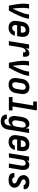

<svg xmlns="http://www.w3.org/2000/svg" viewBox="2006 -2781 988 5040"><g transform="rotate(90 2500.0 -261.0)"><path d="M129 0Q121 -39 113.5 -77.5Q106 -116 99.5 -155.5Q93 -195 87.5 -234.5Q82 -274 79 -314Q76 -354 75.5 -395Q75 -436 82 -477L90 -530H203L194 -477Q186 -428 186 -380Q186 -332 189 -284Q192 -236 196.5 -189Q201 -142 207 -95Q229 -142 250 -189Q271 -236 290 -283.5Q309 -331 326 -379.5Q343 -428 351 -477L360 -530H472L464 -477Q457 -435 443 -394.5Q429 -354 412.5 -314Q396 -274 377.5 -234.5Q359 -195 339.5 -155.5Q320 -116 299.5 -77.5Q279 -39 258 0Z M709 8Q679 8 650.5 2Q622 -4 598.5 -18.5Q575 -33 558.5 -56Q542 -79 534 -106Q526 -133 526.5 -163Q527 -193 532 -222L553 -352Q557 -378 565.5 -402.5Q574 -427 589 -449.5Q604 -472 625 -489.5Q646 -507 670 -518.5Q694 -530 719.5 -534Q745 -538 770 -538Q800 -538 828.5 -532Q857 -526 880 -511Q903 -496 919 -473Q935 -450 942 -423Q949 -396 949 -366.5Q949 -337 944 -308L929 -217H643L642 -207Q639 -193 638 -179Q637 -165 639 -151.5Q641 -138 646.5 -126Q652 -114 661 -105Q670 -96 682.5 -92Q695 -88 709 -88Q725 -88 740.5 -91.5Q756 -95 769.5 -104.5Q783 -114 792 -127.5Q801 -141 805 -157H917Q908 -122 889.5 -90Q871 -58 842 -35Q813 -12 778.5 -2Q744 8 709 8ZM659 -313H832L834 -323Q836 -337 837 -351Q838 -365 836 -378Q834 -391 829.5 -403Q825 -415 816 -424.5Q807 -434 794.5 -438Q782 -442 768 -442Q749 -442 729 -434Q709 -426 695 -410.5Q681 -395 673.5 -375.5Q666 -356 663 -337Z M1059 0 1147 -530H1259L1244 -439Q1255 -459 1268.5 -477Q1282 -495 1300 -509.5Q1318 -524 1339 -531Q1360 -538 1382 -538Q1400 -538 1417.5 -532Q1435 -526 1446 -512.5Q1457 -499 1462.5 -482Q1468 -465 1469.5 -447Q1471 -429 1469.5 -410Q1468 -391 1465 -372H1352Q1354 -383 1355 -394.5Q1356 -406 1353 -416.5Q1350 -427 1342 -434.5Q1334 -442 1323 -442Q1308 -442 1293.5 -435Q1279 -428 1268 -416Q1257 -404 1249.5 -390Q1242 -376 1236.5 -362Q1231 -348 1227.5 -333Q1224 -318 1222 -303L1172 0Z M1629 0Q1621 -39 1613.5 -77.5Q1606 -116 1599.5 -155.5Q1593 -195 1587.5 -234.5Q1582 -274 1579 -314Q1576 -354 1575.5 -395Q1575 -436 1582 -477L1590 -530H1703L1694 -477Q1686 -428 1686 -380Q1686 -332 1689 -284Q1692 -236 1696.5 -189Q1701 -142 1707 -95Q1729 -142 1750 -189Q1771 -236 1790 -283.5Q1809 -331 1826 -379.5Q1843 -428 1851 -477L1860 -530H1972L1964 -477Q1957 -435 1943 -394.5Q1929 -354 1912.5 -314Q1896 -274 1877.5 -234.5Q1859 -195 1839.5 -155.5Q1820 -116 1799.5 -77.5Q1779 -39 1758 0Z M2205 8Q2175 8 2147 2Q2119 -4 2095.5 -19Q2072 -34 2056 -57Q2040 -80 2033 -107Q2026 -134 2026.5 -163.5Q2027 -193 2032 -222L2053 -352Q2057 -378 2065.5 -402.5Q2074 -427 2089 -449.5Q2104 -472 2125 -490Q2146 -508 2170.5 -519Q2195 -530 2220 -535.5Q2245 -541 2271 -541Q2301 -541 2328.5 -533.5Q2356 -526 2379.5 -511Q2403 -496 2419 -473Q2435 -450 2442 -423Q2449 -396 2449 -366.5Q2449 -337 2444 -308L2422 -178Q2418 -152 2409.5 -127.5Q2401 -103 2386 -80.5Q2371 -58 2350 -40.5Q2329 -23 2305 -11.5Q2281 0 2255.5 4Q2230 8 2205 8ZM2207 -88Q2227 -88 2246.5 -96Q2266 -104 2280 -119.5Q2294 -135 2301.5 -154.5Q2309 -174 2312 -193L2334 -323Q2337 -344 2337 -365Q2337 -386 2329.5 -404Q2322 -422 2304.5 -432Q2287 -442 2266 -442Q2247 -442 2228 -433.5Q2209 -425 2195 -409.5Q2181 -394 2173.5 -375Q2166 -356 2163 -337L2142 -207Q2139 -193 2138 -179Q2137 -165 2139 -152Q2141 -139 2145.5 -127Q2150 -115 2159 -105.5Q2168 -96 2180.5 -92Q2193 -88 2207 -88Z M2528 0V-96H2660L2750 -639H2645V-735H2879L2773 -96H2878V0Z M3170 213Q3146 213 3122 210Q3098 207 3076.5 199Q3055 191 3037 177Q3019 163 3007.5 143.5Q2996 124 2992 100.5Q2988 77 2992 53H3103Q3101 67 3105.5 80Q3110 93 3119.5 101.5Q3129 110 3142.5 113.5Q3156 117 3170 117Q3189 117 3208 108.5Q3227 100 3240 84.5Q3253 69 3260 50Q3267 31 3270 12L3284 -72Q3273 -54 3257.5 -38.5Q3242 -23 3223.5 -12Q3205 -1 3185 3.5Q3165 8 3145 8Q3119 8 3095.5 -1.5Q3072 -11 3057.5 -29.5Q3043 -48 3035.5 -71.5Q3028 -95 3025.5 -120Q3023 -145 3025 -171Q3027 -197 3032 -222L3053 -352Q3057 -375 3063.5 -397.5Q3070 -420 3081.5 -441.5Q3093 -463 3109 -481.5Q3125 -500 3145.5 -513Q3166 -526 3189.5 -532Q3213 -538 3236 -538Q3257 -538 3277 -531.5Q3297 -525 3311 -511Q3325 -497 3333 -478.5Q3341 -460 3345 -440L3360 -530H3472L3380 27Q3376 52 3368 76.5Q3360 101 3346 123Q3332 145 3312 163Q3292 181 3268 192.5Q3244 204 3219 208.5Q3194 213 3170 213ZM3207 -88Q3224 -88 3241.5 -94.5Q3259 -101 3272 -115Q3285 -129 3292 -146Q3299 -163 3302 -180L3324 -310Q3326 -325 3327.5 -339Q3329 -353 3328 -367Q3327 -381 3324 -394.5Q3321 -408 3313.5 -419Q3306 -430 3293.5 -436Q3281 -442 3267 -442Q3247 -442 3228 -433.5Q3209 -425 3195 -409.5Q3181 -394 3173.5 -375Q3166 -356 3163 -337L3142 -207Q3139 -193 3138 -179.5Q3137 -166 3139 -152.5Q3141 -139 3145.5 -127Q3150 -115 3159 -105.5Q3168 -96 3180.5 -92Q3193 -88 3207 -88Z M3709 8Q3679 8 3650.5 2Q3622 -4 3598.5 -18.5Q3575 -33 3558.5 -56Q3542 -79 3534 -106Q3526 -133 3526.5 -163Q3527 -193 3532 -222L3553 -352Q3557 -378 3565.5 -402.5Q3574 -427 3589 -449.5Q3604 -472 3625 -489.5Q3646 -507 3670 -518.5Q3694 -530 3719.5 -534Q3745 -538 3770 -538Q3800 -538 3828.5 -532Q3857 -526 3880 -511Q3903 -496 3919 -473Q3935 -450 3942 -423Q3949 -396 3949 -366.5Q3949 -337 3944 -308L3929 -217H3643L3642 -207Q3639 -193 3638 -179Q3637 -165 3639 -151.5Q3641 -138 3646.5 -126Q3652 -114 3661 -105Q3670 -96 3682.5 -92Q3695 -88 3709 -88Q3725 -88 3740.5 -91.5Q3756 -95 3769.5 -104.5Q3783 -114 3792 -127.5Q3801 -141 3805 -157H3917Q3908 -122 3889.5 -90Q3871 -58 3842 -35Q3813 -12 3778.5 -2Q3744 8 3709 8ZM3659 -313H3832L3834 -323Q3836 -337 3837 -351Q3838 -365 3836 -378Q3834 -391 3829.5 -403Q3825 -415 3816 -424.5Q3807 -434 3794.5 -438Q3782 -442 3768 -442Q3749 -442 3729 -434Q3709 -426 3695 -410.5Q3681 -395 3673.5 -375.5Q3666 -356 3663 -337Z M4003 0 4090 -530H4203L4193 -469Q4202 -484 4213.5 -497.5Q4225 -511 4240 -520.5Q4255 -530 4272 -534Q4289 -538 4305 -538Q4332 -538 4356.5 -529Q4381 -520 4398.5 -503Q4416 -486 4426 -462.5Q4436 -439 4439.5 -413.5Q4443 -388 4441.5 -361Q4440 -334 4436 -308L4385 0H4272L4326 -323Q4328 -337 4329 -350Q4330 -363 4329 -376Q4328 -389 4324 -401Q4320 -413 4312.5 -423Q4305 -433 4293 -437.5Q4281 -442 4268 -442Q4250 -442 4232.5 -435Q4215 -428 4202.5 -414.5Q4190 -401 4183 -384Q4176 -367 4173 -350L4115 0Z M4705 8Q4682 8 4658.5 5.5Q4635 3 4614 -4Q4593 -11 4574 -22.5Q4555 -34 4542.5 -52Q4530 -70 4524.5 -92.5Q4519 -115 4523 -138Q4524 -140 4524 -141.5Q4524 -143 4525 -145H4636Q4636 -144 4636 -143.5Q4636 -143 4636 -142Q4634 -129 4639.5 -117.5Q4645 -106 4655.5 -99.5Q4666 -93 4679 -90.5Q4692 -88 4705 -88Q4718 -88 4732 -90Q4746 -92 4759 -97.5Q4772 -103 4782.5 -113.5Q4793 -124 4795 -138Q4798 -154 4790 -168.5Q4782 -183 4769.5 -192Q4757 -201 4742 -207.5Q4727 -214 4712.5 -219.5Q4698 -225 4683.5 -231.5Q4669 -238 4656 -246.5Q4643 -255 4631.5 -265.5Q4620 -276 4610.5 -288.5Q4601 -301 4594 -314.5Q4587 -328 4582.5 -343.5Q4578 -359 4576.5 -375.5Q4575 -392 4578 -409Q4582 -429 4591.5 -448.5Q4601 -468 4616 -483.5Q4631 -499 4650 -510Q4669 -521 4689 -527Q4709 -533 4729.5 -535.5Q4750 -538 4770 -538Q4793 -538 4815.5 -535.5Q4838 -533 4858.5 -526Q4879 -519 4897 -507.5Q4915 -496 4927 -478.5Q4939 -461 4943.5 -439Q4948 -417 4944 -395Q4944 -393 4943.5 -391.5Q4943 -390 4943 -388H4831Q4832 -388 4832 -389Q4832 -390 4832 -390Q4834 -402 4829.5 -413Q4825 -424 4815.5 -430.5Q4806 -437 4794 -439.5Q4782 -442 4770 -442Q4758 -442 4745 -440Q4732 -438 4720.5 -432.5Q4709 -427 4699.5 -416.5Q4690 -406 4688 -393Q4686 -376 4693.5 -362Q4701 -348 4713.5 -338.5Q4726 -329 4740.5 -323Q4755 -317 4770 -311Q4785 -305 4799.5 -298.5Q4814 -292 4827 -283.5Q4840 -275 4851.5 -264.5Q4863 -254 4872.5 -242Q4882 -230 4889.5 -216Q4897 -202 4901 -187Q4905 -172 4906.5 -155.5Q4908 -139 4905 -122Q4900 -90 4879 -62.5Q4858 -35 4829 -19Q4800 -3 4768 2.5Q4736 8 4705 8Z"/></g></svg>

Font: Iosevka Curly Oblique
Style: Bold
Weight: 700
Italic angle: -9°
Monospace: yes
Designer: Belleve Invis
Foundry: Belleve Invis
Version: Version 11.1.0; ttfautohint (v1.8.3)